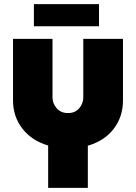

<svg xmlns="http://www.w3.org/2000/svg" viewBox="-20 -706 658 929"><path d="M213 203V-2Q134 -25 88.5 -83.5Q43 -142 43 -220V-518H234V-234Q234 -206 254 -182.5Q274 -159 309 -159Q344 -159 363.5 -182.5Q383 -206 383 -234V-518H575V-220Q575 -141 530 -82.5Q485 -24 405 -1V203ZM144 -579V-686H459V-579Z"/></svg>

Font: MuseoModerno Black
Style: Regular
Weight: 900
Designer: Pablo Cosgaya, Héctor Gatti, Marcela Romero, and the Authors of The MuseoModerno Project.
Foundry: Omnibus-Type Team
Version: Version 1.001